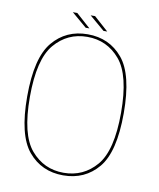

<svg xmlns="http://www.w3.org/2000/svg" viewBox="-79 -740 668 807"><g transform="rotate(10 255.5 -337.0)"><path d="M245 4Q337.5 4 394.2 -63.8Q451 -131.5 451 -297Q451 -462 394.2 -530Q337.5 -598 245 -598Q152.5 -598 95.8 -530Q39 -462 39 -297Q39 -131.5 95.8 -63.8Q152.5 4 245 4ZM245 -7Q160.5 -7 105.5 -71.5Q50.5 -136 50.5 -297Q50.5 -457.5 105.5 -522.2Q160.5 -587 245 -587Q329.5 -587 384.5 -522.2Q439.5 -457.5 439.5 -297Q439.5 -136 384.5 -71.5Q329.5 -7 245 -7ZM307 -623.5H323L261.5 -678.5H242.5ZM231 -623.5H247L185.5 -678.5H166.5Z"/></g></svg>

Font: Anybody UltraCondensed Thin Thin
Style: Regular
Weight: 250
Version: Version 1.111